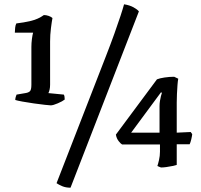

<svg xmlns="http://www.w3.org/2000/svg" viewBox="-20 -776 937 893"><path d="M216 -286Q211 -286 188.5 -288.5Q166 -291 137.5 -295Q109 -299 84.5 -303.5Q60 -308 51 -311Q51 -317 53 -324.5Q55 -332 57 -336L98 -343Q112 -345 119 -351.5Q126 -358 126 -382V-558Q126 -576 128.5 -595Q131 -614 134 -624H49Q49 -634 50.5 -647Q52 -660 56 -667Q91 -671 124.5 -679Q158 -687 184 -706Q195 -706 206.5 -702Q218 -698 224 -692Q221 -677 217 -645.5Q213 -614 213 -583V-382Q213 -369 210.5 -358.5Q208 -348 205 -343L277 -336Q279 -332 280 -326.5Q281 -321 281 -313Q271 -305 249 -295.5Q227 -286 216 -286ZM308 97Q286 97 269.5 90Q253 83 243 76L472 -513Q495 -572 512 -619.5Q529 -667 540.5 -702Q552 -737 557 -756Q583 -752 601 -742Q619 -732 626 -723ZM729 3Q728 3 722 0.5Q716 -2 712 -4Q715 -12 719.5 -31.5Q724 -51 724 -70V-104H548Q542 -107 532 -119.5Q522 -132 519 -150L710 -407Q722 -412 745 -415.5Q768 -419 790 -419L809 -410Q807 -400 805.5 -380.5Q804 -361 803 -339Q802 -317 802 -299V-159L867 -162L874 -152Q873 -142 869.5 -127.5Q866 -113 862 -105H802V-9Q796 -7 782.5 -4Q769 -1 754 1Q739 3 729 3ZM590 -159H722V-283Q722 -295 724 -307Q726 -319 728.5 -329Q731 -339 733 -344L729 -347Z"/></svg>

Font: Texturina Medium
Style: Regular
Weight: 500
Designer: Guillermo Torres Carreño
Foundry: Omnibus-Type
Version: Version 1.003